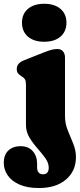

<svg xmlns="http://www.w3.org/2000/svg" viewBox="-72 -732 412 991"><path d="M156 -516.5Q103 -516.5 72.2 -543Q41.5 -569.5 41.5 -615Q41.5 -660 72.2 -686.2Q103 -712.5 156 -712.5Q209.5 -712.5 240.2 -686.2Q271 -660 271 -615Q271 -569.5 240.2 -543Q209.5 -516.5 156 -516.5ZM263.5 -132Q263.5 -95 277.5 -60Q291.5 -25 305.8 9.2Q320 43.5 320 79Q320 150.5 268.8 194.5Q217.5 238.5 129 238.5Q68 238.5 27.5 220.2Q-13 202 -32.8 172.2Q-52.5 142.5 -52.5 109Q-52.5 67 -28.8 44.8Q-5 22.5 34 22.5Q74 22.5 96.8 47.8Q119.5 73 119.5 113.5V131Q119.5 167.5 150.5 167.5Q179.5 167.5 179.5 133Q179.5 108.5 161.8 84Q144 59.5 120.8 33.2Q97.5 7 79.8 -22.5Q62 -52 62 -87V-292.5Q62 -313.5 57.2 -321.8Q52.5 -330 44 -335L38 -339Q26.5 -346 20.5 -354.2Q14.5 -362.5 14.5 -376Q14.5 -391 23.5 -402Q32.5 -413 53.5 -421.5L152 -460.5Q177.5 -470.5 193 -474.8Q208.5 -479 224.5 -479Q243 -479 253.2 -466.8Q263.5 -454.5 263.5 -435.5Z"/></svg>

Font: Fraunces 72pt S100 Black
Style: Regular
Weight: 900
Version: Version 1.000; ttfautohint (v1.8.3)